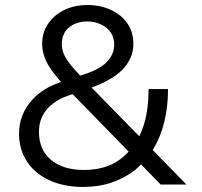

<svg xmlns="http://www.w3.org/2000/svg" viewBox="-20 -736 797 756"><path d="M581.3 -145.5C581.7 -146.1 582.2 -146.5 582.5 -147.2C601.9 -178.8 616.6 -214.6 626.6 -254.6C636.6 -294.6 641.6 -338.2 641.6 -385.3H565.1C565.1 -334.9 559.5 -290 548.2 -250.7C542.9 -232.3 536.2 -215.3 528.5 -199.4L340.8 -391.2C392.8 -410.4 433 -432.9 459.6 -459.3C489.9 -489.3 505.1 -524 505.1 -563.4C505.1 -595 497 -622.1 480.9 -644.7C464.8 -667.3 443.1 -684.9 416 -697.4C388.9 -709.9 358.6 -716.2 325.1 -716.2C290.2 -716.2 259.4 -709.6 232.6 -696.4C205.8 -683.2 184.7 -665.1 169.2 -642.2C153.7 -619.3 146 -593 146 -563.3C146 -545.1 149.2 -527.5 155.7 -510.1C162.1 -492.6 172.1 -474.6 185.7 -455.9C195.2 -442.7 207.4 -428.2 220.7 -413.1C175.4 -398.7 138 -376.3 109.2 -345.4C73.1 -306.7 55 -261.5 55 -209.9C55 -167.9 65.5 -131.1 86.5 -99.6C107.4 -67.9 136.9 -43.4 175 -26C213.1 -8.6 257.3 0.1 307.6 0.1C348.3 0.1 385.7 -5.7 419.9 -17.3C454.1 -29 484.9 -45.6 512.4 -67.1C520.6 -73.7 527.7 -81.5 535.2 -88.8L612.5 -9.5H714.1L581.2 -145.3ZM252 -628.2C271 -643.7 294.7 -651.5 323.1 -651.5C352.2 -651.5 377.2 -643.3 398.1 -627.3C419.1 -611.1 429.6 -588.8 429.6 -560.5C429.6 -530.8 416.9 -505.1 391.4 -483.5C369.1 -464.6 336 -450 295.5 -438.3C281.6 -453.4 269.2 -467.1 260.2 -478.1C246.7 -494.9 237.1 -509.8 231.6 -522.7C226.2 -535.5 223.4 -548.5 223.4 -561.4C223.4 -590.4 232.9 -612.7 252 -628.2ZM418.5 -88.1C387.2 -73.9 351.2 -66.8 310.5 -66.8C255.7 -66.8 212.5 -80 180.8 -106.5C149.2 -133 133.4 -169.7 133.4 -216.8C133.4 -243.9 139.7 -267.8 152.3 -288.5C164.9 -309.1 183.4 -326.7 207.9 -341.2C224.3 -350.9 244.3 -358.6 265.9 -365.3L486.6 -138.9C466.9 -117.7 444.8 -100 418.5 -88.1Z"/></svg>

Font: Diatome
Style: Regular
Weight: 400
Designer: 15.100.17
Foundry: 15.100.17
Version: Version 1.008;Fontself Maker 3.5.8